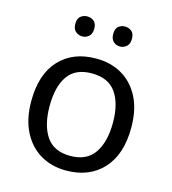

<svg xmlns="http://www.w3.org/2000/svg" viewBox="-110 -820 825 920"><g transform="rotate(15 302.5 -360.0)"><path d="M551 -269Q551 -136 483.5 -63Q416 10 301 10Q230 10 174.5 -22.5Q119 -55 87 -117.5Q55 -180 55 -269Q55 -402 122 -474Q189 -546 304 -546Q377 -546 432.5 -513.5Q488 -481 519.5 -419.5Q551 -358 551 -269ZM146 -269Q146 -174 183.5 -118.5Q221 -63 303 -63Q384 -63 422 -118.5Q460 -174 460 -269Q460 -364 422 -418Q384 -472 302 -472Q220 -472 183 -418Q146 -364 146 -269ZM163 -681Q163 -707 177 -718.5Q191 -730 210 -730Q229 -730 243 -718.5Q257 -707 257 -681Q257 -656 243 -643.5Q229 -631 210 -631Q191 -631 177 -643.5Q163 -656 163 -681ZM351 -681Q351 -707 364.5 -718.5Q378 -730 397 -730Q416 -730 430 -718.5Q444 -707 444 -681Q444 -656 430 -643.5Q416 -631 397 -631Q378 -631 364.5 -643.5Q351 -656 351 -681Z"/></g></svg>

Font: Noto Sans Meroitic
Style: Regular
Weight: 400
Designer: Monotype Design Team
Foundry: Monotype Imaging Inc.
Version: Version 2.002; ttfautohint (v1.8.4.7-5d5b)